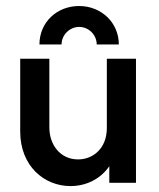

<svg xmlns="http://www.w3.org/2000/svg" viewBox="-20 -614 533 645"><path d="M112.5 -464.6H186.8C186.8 -497.2 214.6 -523.6 245.8 -523.6C277.8 -523.6 304.9 -497.2 304.9 -464.6H379.2C379.2 -538.2 320.1 -593.8 245.8 -593.8C170.8 -593.8 112.5 -538.9 112.5 -464.6ZM216.7 11.1C269.4 11.1 317.4 -12.5 347.2 -55.6V0H436.8V-416.7H338.9V-184C338.9 -115.3 292.4 -78.5 242.4 -78.5C181.2 -78.5 145.8 -129.2 145.8 -185.4V-416.7H47.9V-172.2C47.9 -56.2 128.5 11.1 216.7 11.1Z"/></svg>

Font: Afacad Medium
Style: Regular
Weight: 500
Designer: Kristian Moeller
Foundry: Dicotype
Version: Version 1.000